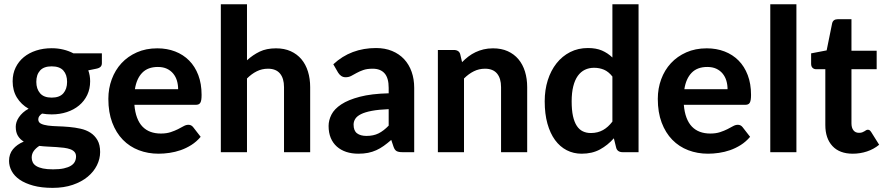

<svg xmlns="http://www.w3.org/2000/svg" viewBox="-20 -722 4206 911"><path d="M225.1 -493.2Q254.4 -493.2 280.5 -486.8Q306.6 -480.5 328.6 -468.8H463.4V-422.4Q463.4 -411.6 457.3 -405.3Q451.2 -398.9 437 -396L398.9 -388.2Q407.7 -363.8 407.7 -336.4Q407.7 -300.3 393.8 -271.2Q379.9 -242.2 355.2 -221.7Q330.6 -201.2 297.1 -190.2Q263.7 -179.2 225.1 -179.2Q213.4 -179.2 202.1 -180.2Q190.9 -181.2 179.7 -183.1Q161.6 -171.4 161.6 -155.8Q161.6 -141.6 174.3 -135.3Q187 -128.9 207.5 -126.2Q228 -123.5 254.4 -122.8Q280.8 -122.1 308.3 -119.6Q335.9 -117.2 362.3 -111.3Q388.7 -105.5 409.2 -92.3Q429.7 -79.1 442.4 -57.1Q455.1 -35.2 455.1 -0.5Q455.1 31.7 439.9 62.3Q424.8 92.8 396 116.7Q367.2 140.6 325.2 155Q283.2 169.4 229.5 169.4Q176.8 169.4 137.7 158.7Q98.6 147.9 73.2 130.4Q47.9 112.8 35.4 89.6Q22.9 66.4 22.9 41.5Q22.9 8.8 41.5 -13.9Q60.1 -36.6 92.8 -50.3Q75.7 -60.1 65.2 -77.1Q54.7 -94.2 54.7 -120.6Q54.7 -131.3 58.3 -142.8Q62 -154.3 69.8 -165.8Q77.6 -177.2 88.9 -187.5Q100.1 -197.8 115.7 -206.1Q80.6 -226.1 60.3 -259Q40 -292 40 -336.4Q40 -372.6 54.2 -401.6Q68.4 -430.7 93 -450.9Q117.7 -471.2 151.6 -482.2Q185.5 -493.2 225.1 -493.2ZM340.8 20.5Q340.8 7.3 333.5 -1Q326.2 -9.3 313.5 -13.9Q300.8 -18.6 283.7 -20.8Q266.6 -22.9 247.3 -24.2Q228 -25.4 207.3 -26.4Q186.5 -27.3 166.5 -29.8Q150.4 -19.5 140.4 -5.9Q130.4 7.8 130.4 25.9Q130.4 38.1 135.5 48.3Q140.6 58.6 152.3 65.9Q164.1 73.2 183.6 77.4Q203.1 81.5 231.9 81.5Q262.2 81.5 283 76.9Q303.7 72.3 316.7 64.2Q329.6 56.2 335.2 44.9Q340.8 33.7 340.8 20.5ZM225.1 -258.8Q262.7 -258.8 280.5 -279.3Q298.3 -299.8 298.3 -333.5Q298.3 -367.7 280.5 -387.5Q262.7 -407.2 225.1 -407.2Q188 -407.2 170.2 -387.5Q152.3 -367.7 152.3 -333.5Q152.3 -300.3 170.2 -279.5Q188 -258.8 225.1 -258.8Z M726.6 -492.7Q772.5 -492.7 811 -477.8Q849.6 -462.9 877.4 -434.8Q905.3 -406.7 920.9 -365.7Q936.5 -324.7 936.5 -272Q936.5 -257.8 935.1 -248.8Q933.6 -239.7 930.4 -234.4Q927.2 -229 921.6 -226.8Q916 -224.6 907.7 -224.6H617.7Q620.6 -189.5 630.4 -163.6Q640.1 -137.7 656.2 -121.1Q672.4 -104.5 694.3 -96.4Q716.3 -88.4 743.2 -88.4Q770 -88.4 789.8 -95Q809.6 -101.6 824.5 -109.1Q839.4 -116.7 851.1 -123.3Q862.8 -129.9 874 -129.9Q887.7 -129.9 896.5 -118.7L932.1 -72.8Q912.1 -49.3 887.7 -33.9Q863.3 -18.6 837.2 -9.5Q811 -0.5 784.2 3.4Q757.3 7.3 732.4 7.3Q682.1 7.3 638.7 -9.3Q595.2 -25.9 563 -58.8Q530.8 -91.8 512.5 -140.4Q494.1 -189 494.1 -252.9Q494.1 -302.2 510.3 -345.9Q526.4 -389.6 556.4 -422.1Q586.4 -454.6 629.4 -473.6Q672.4 -492.7 726.6 -492.7ZM729 -404.3Q681.6 -404.3 654.8 -376.7Q627.9 -349.1 620.1 -298.8H825.2Q825.2 -319.8 819.6 -338.9Q814 -357.9 802 -372.6Q790 -387.2 772 -395.8Q753.9 -404.3 729 -404.3Z M1027.8 0V-701.7H1151.9V-436Q1179.7 -461.4 1212.2 -477.1Q1244.6 -492.7 1289.6 -492.7Q1329.1 -492.7 1359.4 -479Q1389.6 -465.3 1410.2 -440.9Q1430.7 -416.5 1441.2 -382.6Q1451.7 -348.6 1451.7 -308.6V0H1327.6V-308.6Q1327.6 -350.1 1308.6 -373Q1289.6 -396 1251.5 -396Q1223.1 -396 1198.5 -383.8Q1173.8 -371.6 1151.9 -349.6V0Z M1888.7 0Q1871.1 0 1861.8 -5.1Q1852.5 -10.3 1847.2 -25.9L1836.4 -58.1Q1817.9 -42 1800.8 -29.8Q1783.7 -17.6 1765.4 -9.3Q1747.1 -1 1726.3 3.2Q1705.6 7.3 1680.2 7.3Q1648.9 7.3 1623 -1.2Q1597.2 -9.8 1578.4 -26.4Q1559.6 -43 1549.3 -67.6Q1539.1 -92.3 1539.1 -124.5Q1539.1 -151.4 1552.7 -178.2Q1566.4 -205.1 1599.4 -226.8Q1632.3 -248.5 1687.3 -262.9Q1742.2 -277.3 1824.2 -279.3V-305.2Q1824.2 -352.1 1804.7 -374Q1785.2 -396 1748.5 -396Q1721.2 -396 1703.4 -389.6Q1685.5 -383.3 1671.9 -375.7Q1658.2 -368.2 1646.5 -361.8Q1634.8 -355.5 1620.1 -355.5Q1607.4 -355.5 1598.4 -362.1Q1589.4 -368.7 1584 -377.9L1561.5 -417Q1603.5 -456.1 1654.3 -475.1Q1705.1 -494.1 1764.2 -494.1Q1806.6 -494.1 1840.3 -480.2Q1874 -466.3 1897.5 -441.2Q1920.9 -416 1933.1 -381.3Q1945.3 -346.7 1945.3 -305.2V0ZM1718.8 -77.1Q1752 -77.1 1776.1 -89.1Q1800.3 -101.1 1824.2 -126V-204.1Q1775.9 -202.1 1743.9 -196Q1711.9 -189.9 1692.9 -180.4Q1673.8 -170.9 1665.8 -158.2Q1657.7 -145.5 1657.7 -130.9Q1657.7 -101.6 1674.1 -89.4Q1690.4 -77.1 1718.8 -77.1Z M2057.6 0V-484.9H2133.8Q2145.5 -484.9 2153.6 -479.5Q2161.6 -474.1 2164.1 -462.9L2172.4 -427.2Q2187 -441.9 2202.6 -453.9Q2218.3 -465.8 2236.3 -474.4Q2254.4 -482.9 2274.7 -487.8Q2294.9 -492.7 2319.3 -492.7Q2358.9 -492.7 2389.2 -479Q2419.4 -465.3 2439.9 -440.9Q2460.4 -416.5 2470.9 -382.6Q2481.4 -348.6 2481.4 -308.6V0H2357.4V-308.6Q2357.4 -350.1 2338.4 -373Q2319.3 -396 2281.2 -396Q2252.9 -396 2228.3 -383.8Q2203.6 -371.6 2181.6 -349.6V0Z M2933.1 0Q2921.9 0 2913.8 -5.6Q2905.8 -11.2 2903.3 -22.5L2892.6 -65.9Q2863.8 -33.2 2826.7 -12.9Q2789.6 7.3 2739.7 7.3Q2701.2 7.3 2668.9 -9.3Q2636.7 -25.9 2613.5 -57.6Q2590.3 -89.4 2577.4 -135.5Q2564.5 -181.6 2564.5 -241.2Q2564.5 -295.4 2579.1 -341.6Q2593.8 -387.7 2620.6 -421.6Q2647.5 -455.6 2685.3 -474.9Q2723.1 -494.1 2769.5 -494.1Q2808.6 -494.1 2836.2 -482.2Q2863.8 -470.2 2885.7 -449.2V-701.7H3009.8V0ZM2783.2 -90.8Q2800.3 -90.8 2814.7 -94.5Q2829.1 -98.1 2841.3 -105Q2853.5 -111.8 2864.5 -121.8Q2875.5 -131.8 2885.7 -145V-358.9Q2867.2 -382.3 2845.5 -391.4Q2823.7 -400.4 2798.8 -400.4Q2774.9 -400.4 2755.1 -390.9Q2735.4 -381.3 2721.4 -361.8Q2707.5 -342.3 2700 -312.3Q2692.4 -282.2 2692.4 -241.2Q2692.4 -199.7 2698.7 -171.1Q2705.1 -142.6 2716.8 -124.8Q2728.5 -106.9 2745.4 -98.9Q2762.2 -90.8 2783.2 -90.8Z M3333.5 -492.7Q3379.4 -492.7 3418 -477.8Q3456.5 -462.9 3484.4 -434.8Q3512.2 -406.7 3527.8 -365.7Q3543.5 -324.7 3543.5 -272Q3543.5 -257.8 3542 -248.8Q3540.5 -239.7 3537.4 -234.4Q3534.2 -229 3528.6 -226.8Q3522.9 -224.6 3514.6 -224.6H3224.6Q3227.5 -189.5 3237.3 -163.6Q3247.1 -137.7 3263.2 -121.1Q3279.3 -104.5 3301.3 -96.4Q3323.2 -88.4 3350.1 -88.4Q3377 -88.4 3396.7 -95Q3416.5 -101.6 3431.4 -109.1Q3446.3 -116.7 3458 -123.3Q3469.7 -129.9 3481 -129.9Q3494.6 -129.9 3503.4 -118.7L3539.1 -72.8Q3519 -49.3 3494.6 -33.9Q3470.2 -18.6 3444.1 -9.5Q3418 -0.5 3391.1 3.4Q3364.3 7.3 3339.4 7.3Q3289.1 7.3 3245.6 -9.3Q3202.1 -25.9 3169.9 -58.8Q3137.7 -91.8 3119.4 -140.4Q3101.1 -189 3101.1 -252.9Q3101.1 -302.2 3117.2 -345.9Q3133.3 -389.6 3163.3 -422.1Q3193.4 -454.6 3236.3 -473.6Q3279.3 -492.7 3333.5 -492.7ZM3335.9 -404.3Q3288.6 -404.3 3261.7 -376.7Q3234.9 -349.1 3227.1 -298.8H3432.1Q3432.1 -319.8 3426.5 -338.9Q3420.9 -357.9 3408.9 -372.6Q3397 -387.2 3378.9 -395.8Q3360.8 -404.3 3335.9 -404.3Z M3758.8 -701.7V0H3634.8V-701.7Z M4026.4 7.3Q3963.4 7.3 3929.7 -29.1Q3896 -65.4 3896 -128.9V-393.6H3852.1Q3842.3 -393.6 3835.4 -400.1Q3828.6 -406.7 3828.6 -419.4V-468.8L3902.3 -482.9L3928.2 -610.8Q3932.6 -630.9 3955.6 -630.9H4020V-481.4H4139.6V-393.6H4020V-137.2Q4020 -115.7 4029.3 -103.8Q4038.6 -91.8 4055.7 -91.8Q4064.9 -91.8 4071 -94Q4077.1 -96.2 4081.5 -99.1Q4085.9 -102.1 4089.6 -104.2Q4093.3 -106.4 4097.7 -106.4Q4103 -106.4 4106.4 -103.8Q4109.9 -101.1 4113.8 -95.2L4151.4 -35.2Q4126 -14.2 4093.5 -3.4Q4061 7.3 4026.4 7.3Z"/></svg>

Font: Carlito
Style: Bold
Weight: 700
Designer: Lukasz Dziedzic
Foundry: tyPoland Lukasz Dziedzic
Version: Version 1.104